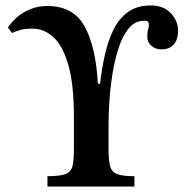

<svg xmlns="http://www.w3.org/2000/svg" viewBox="-20 -684 674 704"><path d="M473 0H154V-38Q199 -38 219.5 -45.5Q240 -53 245.5 -74Q251 -95 251 -137V-255Q251 -375 230.5 -446Q210 -517 175.5 -548Q141 -579 100 -579Q69 -579 53.5 -574Q38 -569 24 -563L9 -583Q20 -600 40 -618.5Q60 -637 89 -649.5Q118 -662 154 -662Q248 -662 289.5 -588.5Q331 -515 339 -377H347Q353 -431 364.5 -482.5Q376 -534 396 -575Q416 -616 449.5 -640Q483 -664 533 -664Q580 -664 606.5 -635.5Q633 -607 633 -571Q633 -540 617.5 -521.5Q602 -503 572 -503Q550 -503 535 -516Q520 -529 520 -549Q520 -567 523 -576Q526 -585 526 -592Q526 -598 523.5 -603Q521 -608 509 -608Q475 -608 452 -580Q429 -552 414.5 -507Q400 -462 392 -410.5Q384 -359 381 -311Q378 -263 378 -230V-137Q378 -95 384 -74Q390 -53 410 -45.5Q430 -38 473 -38Z"/></svg>

Font: STIX Two Text SemiBold
Style: Regular
Weight: 600
Designer: Ross Mills, John Hudson & Paul Hanslow, Tiro Typeworks Ltd; with prior portions MicroPress Inc., and Coen Hoffman.
Foundry: Tiro Typeworks Ltd
Version: Version 2.13 b171